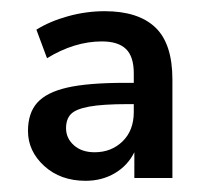

<svg xmlns="http://www.w3.org/2000/svg" viewBox="-20 -730 370 343"><path d="M288 -588V-412H220V-458Q208 -434 185 -420.5Q162 -407 133 -407Q88 -407 59 -433.5Q30 -460 30 -496Q30 -528 46.5 -546.5Q63 -565 100 -573.5Q137 -582 203 -582H219V-599Q219 -629 205 -642.5Q191 -656 162 -656Q113 -656 64 -626L45 -677Q69 -692 101.5 -701Q134 -710 167 -710Q227 -710 257.5 -681Q288 -652 288 -588ZM219 -530V-544H209Q163 -544 139 -539.5Q115 -535 106.5 -526Q98 -517 98 -501Q98 -483 112 -470.5Q126 -458 149 -458Q179 -458 199 -477.5Q219 -497 219 -530Z"/></svg>

Font: wassup Sans
Style: Regular
Weight: 400
Version: Version 2.001